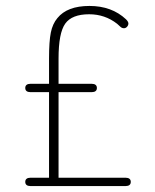

<svg xmlns="http://www.w3.org/2000/svg" viewBox="-20 -626 520 646"><path d="M145 -28H82Q74 -28 69.5 -24.5Q65 -21 65 -14Q65 -7 69.5 -3.5Q74 0 82 0H403Q411 0 415.5 -3.5Q420 -7 420 -14Q420 -21 415.5 -24.5Q411 -28 403 -28H177V-316H289Q297 -316 301.5 -319.5Q306 -323 306 -330Q306 -337 301.5 -340.5Q297 -344 289 -344H177V-429Q177 -515 199.5 -546.5Q222 -578 280 -578Q333 -578 374 -546Q379 -542 384.5 -536.5Q390 -531 397 -531Q403 -531 407.5 -536Q412 -541 412 -547Q412 -553 404 -561Q356 -606 281 -606Q206 -606 173 -565Q157 -546 151 -516.5Q145 -487 145 -429V-344H82Q74 -344 69.5 -340.5Q65 -337 65 -330Q65 -323 69.5 -319.5Q74 -316 82 -316H145Z"/></svg>

Font: Beiruti ExtraLight
Style: Regular
Weight: 250
Designer: Arlette Boutros
Foundry: Boutros
Version: Version 1.41